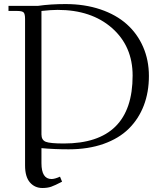

<svg xmlns="http://www.w3.org/2000/svg" viewBox="-20 -731 812 950"><path d="M22 -676.8V-702.1H168.9Q230.5 -710.9 304.2 -710.9Q398.9 -710.9 476.8 -684.6Q554.7 -658.2 607.2 -611.3Q659.7 -564.5 688.2 -498.8Q716.8 -433.1 716.8 -355Q716.8 -274.9 691.4 -208.7Q666 -142.6 617.2 -94.2Q568.4 -45.9 492.4 -19Q416.5 7.8 319.8 7.8Q248 7.8 185.1 2V76.2Q185.1 154.8 234.9 154.8Q251 154.8 276.9 143.1L287.1 168Q251.5 186.5 233.2 192.9Q214.8 199.2 189.9 199.2Q151.9 199.2 127.9 171.4Q104 143.6 104 87.9V-637.2Q104 -662.1 96.9 -669.4Q89.8 -676.8 64.9 -676.8ZM185.1 -65.9Q185.1 -38.1 206.3 -29.5Q227.5 -21 295.9 -21Q636.2 -21 636.2 -356.9Q636.2 -502.4 534.2 -592.3Q432.1 -682.1 265.1 -682.1Q234.4 -682.1 185.1 -676.8Z"/></svg>

Font: Dihjauti
Style: Regular
Weight: 400
Designer: T. Christopher White
Version: Version 3.0.0